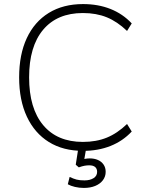

<svg xmlns="http://www.w3.org/2000/svg" viewBox="-20 -733 724 943"><path d="M388 8Q290 8 220 -35.5Q150 -79 112 -160Q74 -241 74 -353Q74 -465 111.5 -545.5Q149 -626 219.5 -669.5Q290 -713 388 -713Q462 -713 522.5 -689Q583 -665 627 -618L604 -581Q556 -627 504.5 -648Q453 -669 387 -669Q261 -669 192 -587Q123 -505 123 -353Q123 -201 192 -118.5Q261 -36 387 -36Q453 -36 504.5 -57Q556 -78 604 -124L627 -87Q583 -40 522.5 -16Q462 8 388 8ZM392 190Q369 190 348 185Q327 180 313 172L322 136Q341 145 356 149Q371 153 395 153Q422 153 439.5 142Q457 131 457 111Q457 96 447.5 87.5Q438 79 418 79Q407 79 395.5 81Q384 83 367 89L352 76L367 -20H406L393 55L375 52Q387 49 398.5 47Q410 45 421 45Q443 45 460.5 52.5Q478 60 488.5 75Q499 90 499 111Q499 134 485.5 152Q472 170 448 180Q424 190 392 190Z"/></svg>

Font: Nunito Sans 10pt ExtraLight
Style: Regular
Weight: 250
Designer: Vernon Adams
Foundry: Vernon Adams
Version: Version 3.101;gftools[0.9.27]